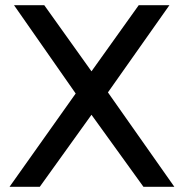

<svg xmlns="http://www.w3.org/2000/svg" viewBox="-20 -720 709 740"><path d="M271.7 -359.6 34 -700H150.6L332.6 -445.1L514.7 -700H633L396 -363.9L652 0H532.9L332.6 -277.6L133.3 0H16.7Z"/></svg>

Font: iiserrat Thin
Style: Regular
Weight: 100
Designer: Akira Ohta
Foundry: Akira Ohta
Version: Version 1.200;Glyphs 3.3.1 (3343)